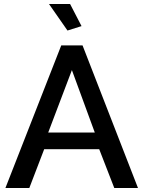

<svg xmlns="http://www.w3.org/2000/svg" viewBox="-20 -936 715 956"><path d="M224 -916 316 -784 386 -806 329 -916ZM285 -710 7 0H126L200 -193H474L549 0H667L391 -710ZM452 -276H220L338 -587Z"/></svg>

Font: FIGSv2-sans-serif SemiBold
Style: Regular
Weight: 600
Designer: Matt McInerney, Pablo Impallari, Rodrigo Fuenzalida,Mirko Velimirovic
Foundry: Matt McInerney, Pablo Impallari, Rodrigo Fuenzalida
Version: Version 4.021;hotconv 1.0.109;makeotfexe 2.5.65596